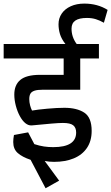

<svg xmlns="http://www.w3.org/2000/svg" viewBox="-29 -866 613 1058"><path d="M365.2 -708Q365.2 -661.6 393.6 -623.5H516.1V-543.9H413.1V-371.6H207Q177.2 -371.6 161.1 -366.2Q145 -360.8 138.7 -349.9Q132.3 -338.9 132.3 -319.8Q132.3 -303.2 136.7 -286.1Q141.1 -269 147.5 -256.8Q177.7 -262.2 232.2 -267.1Q286.6 -272 325.7 -272Q394.5 -272 435.3 -245.4Q476.1 -218.8 476.1 -144.5Q476.1 -89.4 450.2 -51Q424.3 -12.7 377.7 6.6Q331.1 25.9 269 25.9Q241.2 25.9 217.3 21L296.9 129.4L222.2 171.4L139.6 14.6Q94.2 -0.5 69.1 -22.5Q43.9 -44.4 43.9 -83.5Q43.9 -101.1 47.9 -122.1L126 -136.7L160.2 -71.8Q188.5 -62.5 213.4 -58.8Q238.3 -55.2 264.2 -55.2Q390.6 -55.2 390.6 -135.7Q390.6 -162.6 374.5 -175.5Q358.4 -188.5 317.4 -188.5Q295.4 -188.5 252.9 -184.8Q210.4 -181.2 176.3 -177.7Q164.6 -176.8 156 -175.8Q147.5 -174.8 143.6 -174.8Q134.8 -174.8 127 -177.7Q119.1 -180.7 110.4 -187.5Q94.2 -200.7 80.3 -226.3Q66.4 -252 58.1 -283.7Q49.8 -315.4 49.8 -344.7Q49.8 -397.9 82.8 -425.5Q115.7 -453.1 189 -453.6H321.8V-543.9H-8.8V-623.5H331.5Q309.6 -651.4 301.5 -678.2Q293.5 -705.1 293.5 -732.4Q293.5 -765.1 311 -791Q328.6 -816.9 360.8 -831.5Q393.1 -846.2 435.5 -846.2Q508.3 -846.2 564 -811.5L543.5 -740.7Q520 -753.9 498.3 -760.5Q476.6 -767.1 450.2 -767.1Q407.2 -767.1 386.2 -752.7Q365.2 -738.3 365.2 -708Z"/></svg>

Font: Varta SemiBold
Style: Regular
Weight: 600
Designer: Joana Correia, Viktoriya Grabowska, Eben Sorkin
Foundry: Sorkin Type
Version: Version 1.003; ttfautohint (v1.3) -l 8 -r 24 -G 200 -x 12 -H